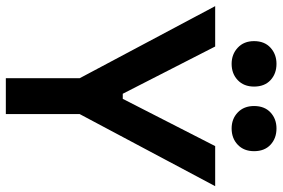

<svg xmlns="http://www.w3.org/2000/svg" viewBox="-174 -774 945 642"><g transform="rotate(90 298.0 -452.5)"><path d="M238 0V-247L-3 -700H132L290 -391H307L465 -700H599L358 -247V0ZM331 -830Q331 -865 352.5 -885Q374 -905 406 -905Q439 -905 460.5 -885Q482 -865 482 -830Q482 -796 460.5 -775.5Q439 -755 406 -755Q374 -755 352.5 -775.5Q331 -796 331 -830ZM114 -830Q114 -865 136 -885Q158 -905 190 -905Q223 -905 244.5 -885Q266 -865 266 -830Q266 -796 244.5 -775.5Q223 -755 190 -755Q158 -755 136 -775.5Q114 -796 114 -830Z"/></g></svg>

Font: Space Grotesk Frontify SemiBold
Style: Regular
Weight: 600
Designer: Florian Karsten
Version: Version 2.000